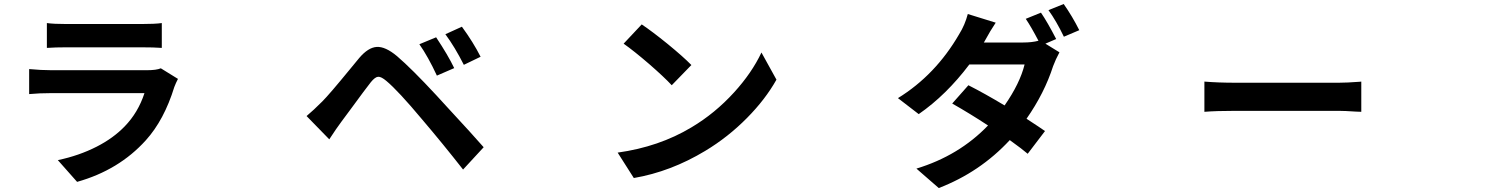

<svg xmlns="http://www.w3.org/2000/svg" viewBox="-20 -866 7540 974"><path d="M371.1 56.6 273.4 -53.7Q380.9 -76.2 470.7 -122.1Q554.7 -165 612.3 -224.6Q680.7 -294.9 712.9 -393.6H241.2Q179.7 -393.6 127.9 -388.7V-515.6Q189.5 -509.8 241.2 -509.8H724.6Q773.4 -509.8 795.9 -519.5L882.8 -465.8Q872.1 -445.3 864.3 -424.8Q812.5 -256.8 719.7 -154.3Q583 -2.9 371.1 56.6ZM217.8 -623V-749Q252 -744.1 319.3 -744.1H695.3Q766.6 -744.1 800.8 -749V-623Q761.7 -626 693.4 -626H319.3Q260.7 -626 217.8 -623Z M2329.1 -5.9Q2226.6 -136.7 2120.1 -261.7Q2000 -405.3 1940.4 -455.1Q1914.1 -477.5 1898.4 -476.6Q1882.8 -475.6 1861.3 -449.2Q1835 -416 1757.8 -310.5Q1725.6 -266.6 1712.9 -250Q1686.5 -214.8 1650.4 -159.2L1535.2 -277.3Q1570.3 -306.6 1615.2 -351.6Q1650.4 -386.7 1756.8 -516.6Q1788.1 -553.7 1802.7 -572.3Q1847.7 -625 1890.6 -627.9Q1934.6 -630.9 1994.1 -581.1Q2068.4 -517.6 2193.4 -382.8Q2210 -365.2 2248 -323.2Q2380.9 -179.7 2433.6 -119.1ZM2196.3 -482.4Q2151.4 -579.1 2107.4 -641.6L2192.4 -676.8Q2252.9 -585.9 2284.2 -520.5ZM2333 -537.1Q2287.1 -627.9 2239.3 -692.4L2323.2 -730.5Q2380.9 -651.4 2418 -578.1Z M3195.3 37.1 3113.3 -91.8Q3323.2 -121.1 3487.3 -219.7Q3607.4 -291 3704.1 -397.5Q3793.9 -496.1 3842.8 -599.6L3918.9 -461.9Q3862.3 -361.3 3769.5 -267.6Q3672.9 -169.9 3557.6 -100.6Q3382.8 4.9 3195.3 37.1ZM3387.7 -433.6Q3348.6 -475.6 3273.4 -541Q3196.3 -607.4 3143.6 -644.5L3235.4 -742.2Q3289.1 -706.1 3366.2 -643.6Q3446.3 -578.1 3487.3 -536.1Z M4742.2 87.9 4628.9 -10.7Q4844.7 -76.2 4992.2 -229.5Q4901.4 -289.1 4810.5 -340.8L4892.6 -433.6Q4973.6 -392.6 5076.2 -331.1Q5154.3 -443.4 5177.7 -539.1H4897.5Q4780.3 -383.8 4640.6 -287.1L4535.2 -368.2Q4725.6 -485.4 4845.7 -692.4Q4875 -739.3 4889.6 -794.9L5031.2 -751Q5005.9 -713.9 4971.7 -651.4L4970.7 -650.4H5170.9Q5214.8 -650.4 5248 -659.2Q5211.9 -728.5 5183.6 -770.5L5260.7 -801.8Q5293 -754.9 5337.9 -668L5283.2 -644.5L5354.5 -600.6Q5335 -564.5 5322.3 -530.3Q5278.3 -393.6 5187.5 -263.7Q5188.5 -262.7 5190.4 -261.7Q5257.8 -217.8 5281.2 -201.2L5193.4 -85.9Q5168.9 -107.4 5102.5 -155.3Q4951.2 7.8 4742.2 87.9ZM5377 -679.7Q5337.9 -760.7 5298.8 -814.5L5376 -845.7Q5419.9 -783.2 5455.1 -712.9Z M6089.8 -298.8V-452.1Q6160.2 -446.3 6247.1 -446.3H6771.5Q6811.5 -446.3 6877 -451.2Q6882.8 -452.1 6885.7 -452.1V-298.8Q6878.9 -298.8 6859.4 -299.8Q6800.8 -303.7 6771.5 -303.7H6247.1Q6150.4 -303.7 6089.8 -298.8Z"/></svg>

Font: Bpmf GenYo Gothic B
Style: B
Weight: 700
Foundry: But Ko
Version: Version 1.320